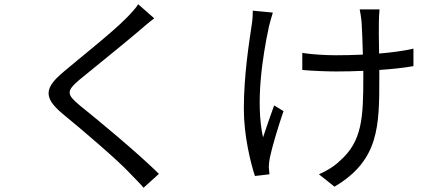

<svg xmlns="http://www.w3.org/2000/svg" viewBox="-20 -821 2040 900"><path d="M628 -801C617 -783 591 -755 571 -735C504 -667 354 -549 280 -486C190 -411 180 -366 273 -288C366 -212 531 -71 585 -13C606 10 633 35 653 59L725 -6C628 -102 445 -254 355 -326C291 -379 291 -394 351 -446C424 -506 566 -620 635 -679C651 -693 681 -719 703 -735Z M1165 -771C1165 -754 1164 -728 1160 -705C1148 -623 1123 -470 1123 -310C1123 -185 1155 -56 1175 4L1243 -4L1240 -38C1240 -49 1242 -67 1245 -82C1255 -131 1285 -231 1309 -300L1265 -327C1247 -278 1227 -219 1213 -177C1177 -339 1210 -554 1241 -698C1246 -717 1253 -744 1259 -762ZM1918 -593C1871 -582 1815 -575 1757 -570C1756 -632 1755 -697 1756 -719C1757 -741 1757 -760 1759 -777H1666C1669 -762 1673 -740 1675 -718C1677 -693 1679 -627 1681 -565C1639 -563 1597 -562 1556 -562C1503 -562 1440 -566 1397 -573V-493C1440 -489 1510 -486 1557 -486C1598 -486 1641 -487 1683 -489V-460C1683 -269 1678 -158 1572 -66C1547 -41 1506 -17 1475 -4L1548 54C1758 -70 1758 -231 1758 -459V-493C1817 -497 1873 -503 1918 -511Z"/></svg>

Font: Source Han Sans CN Regular
Style: Regular
Weight: 400
Designer: Ryoko NISHIZUKA (kana & ideographs); Paul D. Hunt (Latin, Greek & Cyrillic); Wenlong ZHANG (bopomofo); Sandoll Communica
Foundry: Adobe Systems Incorporated
Version: Version 1.004;PS 1.004;hotconv 1.0.82;makeotf.lib2.5.63406